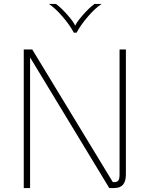

<svg xmlns="http://www.w3.org/2000/svg" viewBox="-20 -950 744 970"><path d="M616 -700V-69Q616 -34 601.5 -17Q587 0 556 0H532L132 -660V0H100V-700H143L550 -30H558Q572 -30 578 -38.5Q584 -47 584 -69V-700ZM227 -930H263Q290 -910 321.5 -874Q353 -838 360 -820Q367 -838 398.5 -874Q430 -910 457 -930H493Q460 -908 423.5 -865.5Q387 -823 367 -785H353Q333 -823 296.5 -865.5Q260 -908 227 -930Z"/></svg>

Font: KoHo ExtraLight
Style: Regular
Weight: 275
Version: Version 1.000; ttfautohint (v1.6)